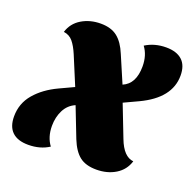

<svg xmlns="http://www.w3.org/2000/svg" viewBox="-133 -636 770 761"><g transform="rotate(20 252.5 -255.0)"><path d="M41 -449Q53 -488 88 -509Q123 -530 168 -530Q212 -530 238.5 -509Q265 -488 283 -444L331 -332Q381 -353 381 -427Q381 -474 357 -506Q395 -530 444 -530Q488 -530 511.5 -508.5Q535 -487 535 -444Q535 -349 416 -293L356 -265L408 -131Q433 -65 475 -61Q463 -22 428.5 -1Q394 20 348 20Q303 20 277 -0.5Q251 -21 233 -66L184 -192Q154 -179 139 -149.5Q124 -120 124 -83Q124 -36 148 -4Q111 20 61 20Q16 20 -7 -2Q-30 -24 -30 -67Q-30 -122 5 -163Q40 -204 98 -231L158 -259L108 -379Q95 -410 80 -428Q65 -446 41 -449Z"/></g></svg>

Font: Sansita ExtraBold Italic
Style: Regular
Weight: 800
Italic angle: -11°
Designer: Pablo Cosgaya
Foundry: Omnibus-Type
Version: Version 1.006